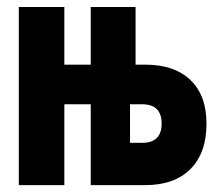

<svg xmlns="http://www.w3.org/2000/svg" viewBox="-20 -538 626 558"><path d="M34.7 0V-517.6H167V-350.1H243.7V-517.6H374V-350.1H402.3Q486.8 -350.1 533.4 -305.4Q580.1 -260.7 580.1 -178.7Q580.1 -93.3 533.4 -46.6Q486.8 0 402.3 0H243.7V-234.9H167V0ZM357.9 -123H393.6Q449.7 -123 449.7 -178.7Q449.7 -234.9 393.6 -234.9H357.9Z"/></svg>

Font: CaskaydiaMono NF
Style: Bold
Weight: 700
Designer: Aaron Bell
Foundry: Saja Typeworks
Version: Version 2111.001; ttfautohint (v1.8.4);Nerd Fonts 3.1.1